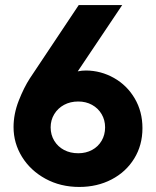

<svg xmlns="http://www.w3.org/2000/svg" viewBox="-20 -740 623 768"><path d="M34.2 -231.4Q34.2 -284.2 54.9 -337.2Q75.7 -390.1 99.6 -426.8L294.9 -719.7H468.8L291 -454.6Q307.1 -458 324.2 -458Q383.8 -457.5 435.8 -428.2Q487.8 -398.9 518.8 -346.4Q549.8 -293.9 549.8 -227.5Q549.8 -159.2 516.8 -105.7Q483.9 -52.2 426.3 -22.2Q368.7 7.8 296.9 7.8Q222.2 7.8 162.1 -24.9Q102.1 -57.6 68.1 -112.5Q34.2 -167.5 34.2 -231.4ZM400.4 -230.5Q400.4 -259.8 386.5 -283.4Q372.6 -307.1 348.1 -320.6Q323.7 -334 293 -334Q261.2 -334 236.3 -320.6Q211.4 -307.1 197 -283.4Q182.6 -259.8 182.6 -230.5Q182.6 -200.7 197 -177Q211.4 -153.3 236.3 -140.1Q261.2 -127 293 -127Q323.7 -127 348.1 -140.1Q372.6 -153.3 386.5 -177Q400.4 -200.7 400.4 -230.5Z"/></svg>

Font: Reddit Sans Chocolate ExtraBold
Style: Regular
Weight: 800
Designer: Stephen Hutchings
Foundry: Reddit
Version: Version 1.011